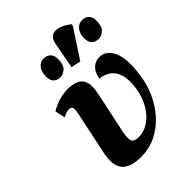

<svg xmlns="http://www.w3.org/2000/svg" viewBox="-235 -935 1061 1061"><g transform="rotate(-45 296.0 -404.5)"><path d="M234 10Q151 10 118.5 -29Q86 -68 104 -152L159 -415Q163 -435 159 -447Q155 -459 139 -459Q129 -459 117.5 -455.5Q106 -452 90 -443L77 -503Q107 -522 142 -532.5Q177 -543 213 -543Q250 -543 276.5 -531.5Q303 -520 313.5 -490.5Q324 -461 313 -407L260 -157Q252 -118 258.5 -97.5Q265 -77 303 -77Q345 -77 383 -103Q421 -129 447 -174.5Q473 -220 482 -280Q491 -346 477 -384.5Q463 -423 435.5 -440Q408 -457 377 -459Q384 -501 406 -522.5Q428 -544 462 -544Q511 -544 538.5 -488.5Q566 -433 549 -313Q541 -250 514.5 -192Q488 -134 447 -88.5Q406 -43 352 -16.5Q298 10 234 10ZM369 -601 313 -613 341 -765Q347 -801 368 -812.5Q389 -824 418.5 -815Q448 -806 481 -781L479 -769ZM530 -617Q505 -617 490 -631.5Q475 -646 475 -675Q475 -711 492 -733.5Q509 -756 538 -756Q562 -756 577 -741.5Q592 -727 592 -698Q592 -653 572 -635Q552 -617 530 -617ZM230 -617Q205 -617 190.5 -631.5Q176 -646 176 -675Q176 -711 192.5 -733.5Q209 -756 238 -756Q262 -756 277 -741.5Q292 -727 292 -698Q292 -653 272 -635Q252 -617 230 -617Z"/></g></svg>

Font: Noto Serif Condensed ExtraBold
Style: Italic
Weight: 800
Width: 3
Italic angle: -12°
Designer: Monotype Design Team
Foundry: Monotype Imaging Inc.
Version: Version 2.014; ttfautohint (v1.8.4.7-5d5b)